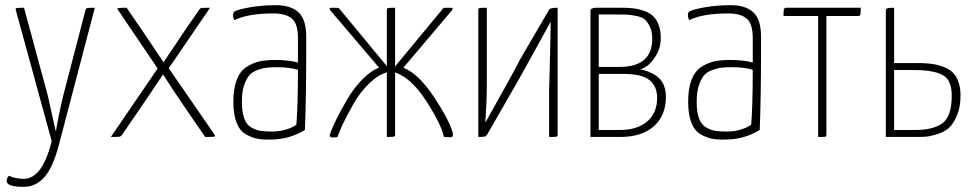

<svg xmlns="http://www.w3.org/2000/svg" viewBox="-20 -530 3775 743"><path d="M42 -488Q39 -497 43 -498.5Q47 -500 73 -500L165 -160L196 -21Q208 -91 225 -161L310 -488Q312 -497 316.5 -498.5Q321 -500 347 -500L207 34Q184 120 151 156.5Q118 193 72 193Q6 193 6 171Q6 157 15 150Q39 162 72 162Q144 162 180 16Z M809 -11Q815 -2 808 -1Q802 0 774 0L710 -93Q650 -180 611 -242Q549 -149 509 -91L452 -8Q448 -2 441.5 -1Q435 0 409 0L590 -265L435 -494Q432 -498 440 -499Q446 -500 470 -500L531 -411Q547 -388 613 -289L696 -413L752 -494Q756 -499 760.5 -499.5Q765 -500 793 -500L633 -266Z M882 -470Q882 -482 888 -486Q906 -495 952 -502.5Q998 -510 1047 -510Q1106 -510 1135.5 -482Q1165 -454 1165 -389V-325Q1165 -160 1160 -27Q1099 10 1027 10Q996 11 974 6.5Q952 2 929.5 -11.5Q907 -25 895 -56.5Q883 -88 883 -136Q883 -187 896 -221Q909 -255 934 -271Q959 -287 984.5 -292.5Q1010 -298 1044 -298Q1099 -298 1133 -288V-383Q1133 -439 1109 -458.5Q1085 -478 1039 -478Q939 -478 887 -452Q882 -461 882 -470ZM1133 -260Q1099 -270 1053 -270Q1028 -270 1011.5 -268Q995 -266 975 -258.5Q955 -251 943.5 -237Q932 -223 924 -198Q916 -173 916 -137Q916 -97 925 -72Q934 -47 953 -36.5Q972 -26 988.5 -23.5Q1005 -21 1034 -21Q1063 -21 1089.5 -29.5Q1116 -38 1127 -48Q1133 -123 1133 -260Z M1286 0Q1263 4 1259 0Q1254 -5 1258 -14Q1266 -37 1283 -71Q1300 -105 1324.5 -147Q1349 -189 1382.5 -223Q1416 -257 1447 -268L1259 -489Q1250 -500 1264 -500Q1289 -500 1291 -499L1477 -274V-448V-492Q1477 -498 1483 -499Q1489 -500 1509 -500V-273L1696 -499Q1698 -500 1723 -500Q1737 -500 1728 -489L1541 -268Q1599 -245 1657.5 -157.5Q1716 -70 1732 -17Q1736 1 1724 1Q1706 1 1698 0Q1687 -50 1629.5 -139Q1572 -228 1509 -250V-8Q1509 -2 1503 -1Q1497 0 1477 0V-250Q1442 -240 1407 -205.5Q1372 -171 1347.5 -127.5Q1323 -84 1307.5 -51.5Q1292 -19 1286 0Z M2104 -491Q2107 -500 2138 -500V-8Q2138 -2 2133 -1Q2128 0 2105 0V-183Q2105 -184 2106.5 -237Q2108 -290 2109.5 -355Q2111 -420 2111 -446Q1981 -209 1977 -204L1865 -9Q1861 -3 1855.5 -1.5Q1850 0 1831 0V-492Q1831 -498 1837 -499Q1843 -500 1864 -500V-207Q1864 -181 1863 -150Q1862 -119 1860 -91Q1858 -63 1858 -55Q1989 -289 1992 -299Z M2265 -489Q2265 -500 2289 -500H2386Q2411 -500 2429.5 -498Q2448 -496 2469.5 -489Q2491 -482 2505 -470Q2519 -458 2528 -436Q2537 -414 2537 -383Q2537 -345 2518.5 -315Q2500 -285 2483 -274Q2466 -263 2457 -261Q2477 -259 2495 -250Q2557 -225 2557 -156Q2557 -83 2510.5 -41.5Q2464 0 2380 0H2265ZM2297 -271H2377Q2504 -271 2504 -380Q2504 -408 2495 -426.5Q2486 -445 2475.5 -454.5Q2465 -464 2441.5 -468.5Q2418 -473 2404.5 -473.5Q2391 -474 2360 -474H2297ZM2297 -27H2379Q2446 -27 2484.5 -60Q2523 -93 2523 -151Q2523 -196 2493.5 -220Q2464 -244 2391 -244H2297Z M2642 -470Q2642 -482 2648 -486Q2666 -495 2712 -502.5Q2758 -510 2807 -510Q2866 -510 2895.5 -482Q2925 -454 2925 -389V-325Q2925 -160 2920 -27Q2859 10 2787 10Q2756 11 2734 6.5Q2712 2 2689.5 -11.5Q2667 -25 2655 -56.5Q2643 -88 2643 -136Q2643 -187 2656 -221Q2669 -255 2694 -271Q2719 -287 2744.5 -292.5Q2770 -298 2804 -298Q2859 -298 2893 -288V-383Q2893 -439 2869 -458.5Q2845 -478 2799 -478Q2699 -478 2647 -452Q2642 -461 2642 -470ZM2893 -260Q2859 -270 2813 -270Q2788 -270 2771.5 -268Q2755 -266 2735 -258.5Q2715 -251 2703.5 -237Q2692 -223 2684 -198Q2676 -173 2676 -137Q2676 -97 2685 -72Q2694 -47 2713 -36.5Q2732 -26 2748.5 -23.5Q2765 -21 2794 -21Q2823 -21 2849.5 -29.5Q2876 -38 2887 -48Q2893 -123 2893 -260Z M3178 -468V-10Q3178 -2 3174.5 -1Q3171 0 3146 0V-468H3012Q3012 -490 3014 -495Q3016 -500 3023 -500H3311Q3311 -478 3309.5 -473Q3308 -468 3300 -468Z M3529 -286Q3567 -286 3594 -281.5Q3621 -277 3646 -264.5Q3671 -252 3684 -225.5Q3697 -199 3697 -160Q3697 -115 3683 -82.5Q3669 -50 3651.5 -34.5Q3634 -19 3606 -10.5Q3578 -2 3562 -1Q3546 0 3523 0H3408V-435V-489Q3408 -496 3414.5 -498Q3421 -500 3440 -500V-286ZM3440 -27H3522Q3591 -27 3627 -53Q3663 -79 3663 -160Q3663 -221 3627.5 -240Q3592 -259 3516 -259H3440Z"/></svg>

Font: Yanone Kaffeesatz Thin
Style: Regular
Weight: 250
Designer: Yanone (Cyrillic: Daniel Pouzeot)
Foundry: Yanone
Version: Version 1.003;PS 001.003;hotconv 1.0.88;makeotf.lib2.5.64775